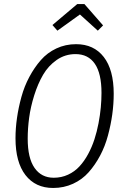

<svg xmlns="http://www.w3.org/2000/svg" viewBox="-20 -913 612 944"><path d="M262.2 -762.2 237.8 -790 359.9 -893.1H395L486.8 -788.1L460.9 -762.2L373 -841.8ZM354 -695.8Q441.4 -695.8 490.2 -632.8Q539.1 -569.8 539.1 -452.1Q539.1 -401.9 532 -350.6Q524.9 -299.3 510.7 -246.6Q496.6 -193.8 472.2 -147.9Q447.8 -102.1 416 -66.2Q384.3 -30.3 339.1 -9.5Q293.9 11.2 241.2 11.2Q154.3 11.2 105.2 -52.2Q56.2 -115.7 56.2 -232.9Q56.2 -281.7 63.5 -332.8Q70.8 -383.8 85.2 -436.3Q99.6 -488.8 124.3 -534.9Q148.9 -581.1 180.7 -617.4Q212.4 -653.8 257.1 -674.8Q301.8 -695.8 354 -695.8ZM351.1 -647Q300.3 -647 259 -618.4Q217.8 -589.8 191.9 -545.4Q166 -501 148.2 -444.1Q130.4 -387.2 123.3 -334Q116.2 -280.8 116.2 -231Q116.2 -135.7 149.9 -87.4Q183.6 -39.1 244.1 -39.1Q282.2 -39.1 314.7 -54.2Q347.2 -69.3 370.8 -95Q394.5 -120.6 413.3 -155.5Q432.1 -190.4 444.3 -228Q456.5 -265.6 464.4 -306.9Q472.2 -348.1 475.6 -385Q479 -421.9 479 -456.1Q479 -551.8 446.3 -599.4Q413.6 -647 351.1 -647Z"/></svg>

Font: Fira Sans Compressed Light
Style: Italic
Weight: 300
Width: 3
Italic angle: -8°
Designer: Carrois Corporate & Edenspiekermann AG
Foundry: Carrois Corporate GbR & Edenspiekermann AG
Version: Version 4.203;PS 004.203;hotconv 1.0.88;makeotf.lib2.5.64775